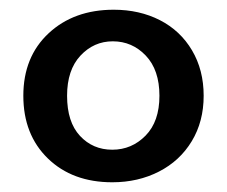

<svg xmlns="http://www.w3.org/2000/svg" viewBox="-20 -722 467 395"><path d="M214 -702Q267 -702 309 -680.5Q351 -659 375 -618.5Q399 -578 399 -525Q399 -472 374.5 -431.5Q350 -391 307 -369Q264 -347 211 -347Q129 -347 78.5 -396Q28 -445 28 -525Q28 -605 80 -653.5Q132 -702 214 -702ZM212 -637Q173 -637 145.5 -607.5Q118 -578 118 -525Q118 -471 144.5 -442.5Q171 -414 211 -414Q251 -414 279.5 -443Q308 -472 308 -525Q308 -578 280 -607.5Q252 -637 212 -637Z"/></svg>

Font: Poppins-tnum Medium
Style: Regular
Weight: 500
Designer: Ninad Kale (Devanagari), Jonny Pinhorn (Latin)
Foundry: Indian Type Foundry
Version: Version 4.004